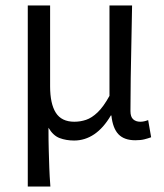

<svg xmlns="http://www.w3.org/2000/svg" viewBox="-20 -506 602 705"><path d="M82 179V-486H164V-189Q164 -125 185 -92Q206 -59 253 -59Q275 -59 296 -66Q317 -73 338.5 -93.5Q360 -114 382 -154V-486H465Q464 -420 462.5 -352.5Q461 -285 460 -220.5Q459 -156 459 -98Q459 -77 469 -68Q479 -59 495 -59Q502 -59 509 -60.5Q516 -62 524 -65L535 -2Q524 2 510.5 5.5Q497 9 477 9Q436 9 415 -13Q394 -35 389 -82H387Q360 -36 326 -13Q292 10 252 10Q223 10 199 1Q175 -8 158 -37Q158 11 159 45Q160 79 161 109.5Q162 140 165 179Z"/></svg>

Font: Source Sans 3
Style: Regular
Weight: 400
Designer: Paul D. Hunt
Foundry: Adobe
Version: Version 3.046;hotconv 1.0.118;makeotfexe 2.5.65603